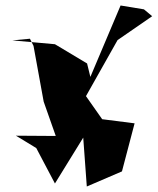

<svg xmlns="http://www.w3.org/2000/svg" viewBox="-20 -592 574 699"><path d="M297 -361 180 -431 25 -445 89 -451 102 -425 139 -222 183 -97 38 -98 112 -53 180 76 283 -91 296 87 424 32 470 -143 352 -158 293 -242 408 -446 534 -533 504 -558 419 -572 309 -312Z"/></svg>

Font: Asimov Silicon
Style: Regular
Weight: 400
Designer: Google
Version: Version 2.000980; 2014